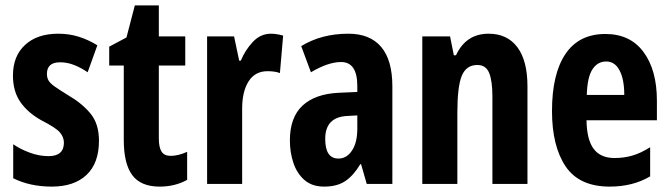

<svg xmlns="http://www.w3.org/2000/svg" viewBox="-20 -682 2488 712"><path d="M347 -160Q347 -77 301 -33.5Q255 10 172 10Q91 10 29 -21V-147Q55 -129 90 -116Q125 -103 160 -103Q217 -103 217 -153Q217 -173 202.5 -190.5Q188 -208 135 -235Q84 -263 56 -303Q28 -343 28 -402Q28 -474 73 -515.5Q118 -557 196 -557Q236 -557 271.5 -546Q307 -535 341 -514L305 -414Q282 -430 256 -440.5Q230 -451 203 -451Q154 -451 154 -408Q154 -394 160 -383.5Q166 -373 183 -361Q200 -349 234 -328Q284 -299 315.5 -261Q347 -223 347 -160Z M613 -104Q641 -104 674 -119V-15Q629 10 572 10Q502 10 470.5 -32.5Q439 -75 439 -163V-439H385V-509L449 -543L480 -662H569V-547H667V-439H569V-168Q569 -136 579 -120Q589 -104 613 -104Z M985 -557Q1005 -557 1030 -550L1018 -411Q1000 -418 972 -418Q926 -418 902 -380.5Q878 -343 878 -279V0H748V-547H848L867 -457H873Q889 -496 917.5 -526.5Q946 -557 985 -557Z M1272 -557Q1352 -557 1393.5 -508Q1435 -459 1435 -362V0H1340L1319 -73H1316Q1291 -31 1260.5 -10.5Q1230 10 1182 10Q1137 10 1109 -14.5Q1081 -39 1068 -78Q1055 -117 1055 -161Q1055 -247 1102 -290.5Q1149 -334 1237 -338L1305 -341V-363Q1305 -452 1245 -452Q1197 -452 1133 -414L1097 -511Q1172 -557 1272 -557ZM1268 -252Q1186 -248 1186 -167Q1186 -94 1235 -94Q1266 -94 1285.5 -124Q1305 -154 1305 -204V-254Z M1792 -557Q1861 -557 1898.5 -507Q1936 -457 1936 -362V0H1806V-324Q1806 -382 1794 -411.5Q1782 -441 1750 -441Q1709 -441 1692.5 -401Q1676 -361 1676 -263V0H1546V-547H1649L1663 -477H1671Q1708 -557 1792 -557Z M2225 -556Q2317 -556 2366.5 -489Q2416 -422 2416 -309V-236H2155Q2156 -164 2181.5 -130Q2207 -96 2259 -96Q2294 -96 2325 -105Q2356 -114 2391 -136V-28Q2327 10 2241 10Q2128 10 2077.5 -65Q2027 -140 2027 -270Q2027 -408 2077 -482Q2127 -556 2225 -556ZM2228 -454Q2196 -454 2177 -425Q2158 -396 2156 -330H2295Q2295 -388 2277.5 -421Q2260 -454 2228 -454Z"/></svg>

Font: Noto Sans Arabic ExtCond
Style: Bold
Weight: 700
Width: 2
Designer: Monotype Design Team, Nadine Chahine, Nizar Qandah and Khaled Hosny
Foundry: Monotype Imaging Inc.
Version: Version 2.012; ttfautohint (v1.8.4.7-5d5b)